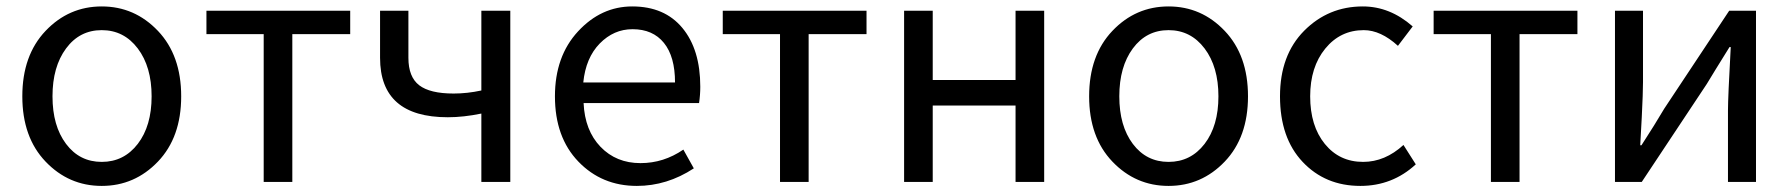

<svg xmlns="http://www.w3.org/2000/svg" viewBox="-20 -577 5682 609"><path d="M481 -64.5Q407.2 12.7 302.7 12.7Q198.2 12.7 124.5 -64.5Q50.8 -141.6 50.8 -271.5Q50.8 -401.4 124.5 -479Q198.2 -556.6 302.7 -556.6Q407.2 -556.6 481 -479Q554.7 -401.4 554.7 -271.5Q554.7 -141.6 481 -64.5ZM189.5 -120.6Q232.4 -63.5 302.7 -63.5Q373 -63.5 417 -120.6Q460.9 -177.7 460.9 -271.5Q460.9 -365.2 417 -423.3Q373 -481.4 302.7 -481.4Q232.4 -481.4 189.5 -423.3Q146.5 -365.2 146.5 -271.5Q146.5 -177.7 189.5 -120.6Z M816.4 0V-468.8H634.8V-543H1090.8V-468.8H907.2V0Z M1506.8 0V-216.8Q1450.2 -205.1 1400.4 -205.1Q1185.5 -205.1 1185.5 -393.6V-543H1275.4V-393.6Q1275.4 -333 1309.6 -306.6Q1343.8 -280.3 1418.9 -280.3Q1461.9 -280.3 1506.8 -290V-543H1598.6V0Z M2000 12.7Q1888.7 12.7 1814.5 -64.5Q1740.2 -141.6 1740.2 -271.5Q1740.2 -398.4 1813.5 -477.5Q1886.7 -556.6 1985.4 -556.6Q2087.9 -556.6 2144.5 -488.3Q2201.2 -419.9 2201.2 -301.8Q2201.2 -275.4 2197.3 -250H1831.1Q1835 -163.1 1884.8 -111.3Q1934.6 -59.6 2011.7 -59.6Q2085 -59.6 2147.5 -102.5L2180.7 -43Q2095.7 12.7 2000 12.7ZM1830.1 -315.4H2121.1Q2121.1 -397.5 2085.9 -440.9Q2050.8 -484.4 1986.3 -484.4Q1926.8 -484.4 1882.3 -439Q1837.9 -393.6 1830.1 -315.4Z M2454.1 0V-468.8H2272.5V-543H2728.5V-468.8H2544.9V0Z M2847.7 0V-543H2938.5V-323.2H3201.2V-543H3292V0H3201.2V-242.2H2938.5V0Z M3864.7 -64.5Q3791 12.7 3686.5 12.7Q3582 12.7 3508.3 -64.5Q3434.6 -141.6 3434.6 -271.5Q3434.6 -401.4 3508.3 -479Q3582 -556.6 3686.5 -556.6Q3791 -556.6 3864.7 -479Q3938.5 -401.4 3938.5 -271.5Q3938.5 -141.6 3864.7 -64.5ZM3573.2 -120.6Q3616.2 -63.5 3686.5 -63.5Q3756.8 -63.5 3800.8 -120.6Q3844.7 -177.7 3844.7 -271.5Q3844.7 -365.2 3800.8 -423.3Q3756.8 -481.4 3686.5 -481.4Q3616.2 -481.4 3573.2 -423.3Q3530.3 -365.2 3530.3 -271.5Q3530.3 -177.7 3573.2 -120.6Z M4294.9 12.7Q4183.6 12.7 4111.8 -63.5Q4040 -139.6 4040 -271.5Q4040 -402.3 4116.7 -479.5Q4193.4 -556.6 4302.7 -556.6Q4388.7 -556.6 4460.9 -493.2L4414.1 -431.6Q4359.4 -481.4 4305.7 -481.4Q4231.4 -481.4 4183.6 -422.9Q4135.7 -364.3 4135.7 -271.5Q4135.7 -177.7 4182.1 -120.6Q4228.5 -63.5 4303.7 -63.5Q4373 -63.5 4431.6 -117.2L4470.7 -55.7Q4396.5 12.7 4294.9 12.7Z M4709 0V-468.8H4527.3V-543H4983.4V-468.8H4799.8V0Z M5102.5 0V-543H5191.4V-316.4Q5191.4 -283.2 5187.5 -205.6Q5183.6 -127.9 5182.6 -116.2H5186.5Q5229.5 -182.6 5258.8 -232.4L5464.8 -543H5549.8V0H5460.9V-226.6Q5460.9 -267.6 5469.7 -427.7H5465.8Q5414.1 -344.7 5393.6 -310.5L5187.5 0Z"/></svg>

Font: Gen Shin Gothic Regular
Style: Regular
Weight: 400
Designer: [Source Han Sans]
Ryoko NISHIZUKA  (kana & ideographs); Paul D. Hunt (Latin, Greek & Cyrillic); Wenlong ZHANG  (bopomofo
Version: Version 1.002.20150607